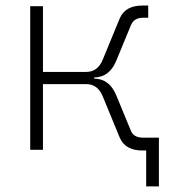

<svg xmlns="http://www.w3.org/2000/svg" viewBox="-20 -540 626 692"><path d="M88.9 0V-517.6H134.8V-280.8H291Q332.5 -280.8 350.6 -325.7L411.1 -472.7Q430.7 -520 493.2 -520H514.2V-476.1H495.6Q463.4 -476.1 452.1 -449.7L398.9 -320.8Q374.5 -261.7 319.3 -260.7V-256.8Q374.5 -255.9 398.9 -196.8L452.1 -67.9Q462.4 -43.9 495.6 -43.9H552.7V131.8H506.8V2.4H493.2Q430.7 2.4 411.1 -44.9L350.6 -191.9Q332.5 -236.8 291 -236.8H134.8V0Z"/></svg>

Font: Cascadia Code ExtraLight
Style: Regular
Weight: 200
Monospace: yes
Designer: Aaron Bell
Foundry: Saja Typeworks
Version: Version 2407.024; ttfautohint (v1.8.4)